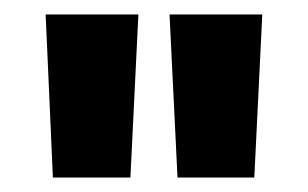

<svg xmlns="http://www.w3.org/2000/svg" viewBox="-20 -710 425 265"><path d="M160 -465H53L43 -690H171ZM331 -465H225L214 -690H342Z"/></svg>

Font: Exo 2.0 Extra Bold
Style: Regular
Weight: 800
Designer: Natanael Gama
Version: Version 1.001;PS 001.001;hotconv 1.0.70;makeotf.lib2.5.58329